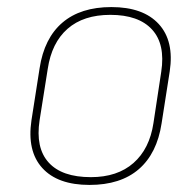

<svg xmlns="http://www.w3.org/2000/svg" viewBox="-20 -511 552 543"><path d="M233 12Q143 12 99.5 -36Q56 -84 69 -171L92 -318Q105 -403 156.5 -447Q208 -491 295 -491Q385 -491 429 -443Q473 -395 460 -309L437 -162Q424 -77 372.5 -32.5Q321 12 233 12ZM237 -10Q312 -10 357.5 -50Q403 -90 414 -163L436 -308Q448 -386 410 -427.5Q372 -469 292 -469Q216 -469 171 -429.5Q126 -390 115 -316L92 -171Q80 -93 117.5 -51.5Q155 -10 237 -10Z"/></svg>

Font: Sofia Sans Thin
Style: Italic
Weight: 250
Italic angle: -9°
Version: Version 4.100-B